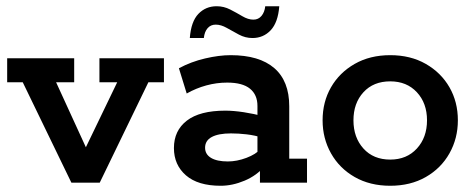

<svg xmlns="http://www.w3.org/2000/svg" viewBox="-20 -586 1523 616"><path d="M209 0 53 -322H3V-399H218V-322H160L275 -71H235L356 -322H299V-399H506V-322H456L300 0Z M688 10Q615 10 576.5 -23.5Q538 -57 538 -111Q538 -167 579.5 -199Q621 -231 703 -231Q729 -231 762 -226Q795 -221 823 -213L806 -202V-246Q806 -282 782 -301.5Q758 -321 709 -321Q675 -321 642 -312Q609 -303 579 -286L554 -367Q593 -388 638 -398.5Q683 -409 720 -409Q812 -409 860 -367.5Q908 -326 908 -245V-77H965V0H814V-65L829 -53Q804 -23 765 -6.5Q726 10 688 10ZM711 -68Q740 -68 770.5 -79.5Q801 -91 816 -108L806 -78V-172L823 -144Q797 -152 771 -155Q745 -158 721 -158Q681 -158 659.5 -146.5Q638 -135 638 -112Q638 -91 657 -79.5Q676 -68 711 -68ZM790 -464Q767 -464 746.5 -475Q726 -486 707.5 -496.5Q689 -507 672 -507Q656 -507 646 -495.5Q636 -484 634 -464H589Q593 -517 616.5 -541.5Q640 -566 675 -566Q698 -566 718.5 -555.5Q739 -545 757.5 -534Q776 -523 793 -523Q809 -523 819 -535Q829 -547 831 -566H876Q872 -514 848.5 -489Q825 -464 790 -464Z M1232 10Q1167 10 1118 -18Q1069 -46 1042 -94Q1015 -142 1015 -200Q1015 -259 1042 -306Q1069 -353 1118 -381Q1167 -409 1232 -409Q1297 -409 1346 -381Q1395 -353 1422 -306Q1449 -259 1449 -200Q1449 -142 1422 -94Q1395 -46 1346 -18Q1297 10 1232 10ZM1232 -74Q1285 -74 1317.5 -109.5Q1350 -145 1350 -200Q1350 -255 1317.5 -290Q1285 -325 1232 -325Q1178 -325 1146 -290Q1114 -255 1114 -200Q1114 -145 1146 -109.5Q1178 -74 1232 -74Z"/></svg>

Font: Rokkitt SemiBold
Style: Regular
Weight: 600
Designer: Vernon Adams
Foundry: Vernon Adams
Version: Version 3.103